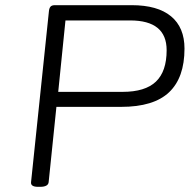

<svg xmlns="http://www.w3.org/2000/svg" viewBox="-20 -720 733 742"><path d="M127 2Q98 2 100 -16L169 -676Q170 -688 175 -694Q180 -700 192 -700H489Q589 -700 641 -657Q693 -614 693 -532Q693 -420 633.5 -363.5Q574 -307 448 -307H198L168 -16Q166 2 135 2ZM205 -365H454Q541 -365 582.5 -404.5Q624 -444 624 -526Q624 -641 483 -641H233Z"/></svg>

Font: Asap Expanded Expanded Light
Style: Italic
Weight: 300
Width: 7
Italic angle: -6°
Designer: Pablo Cosgaya
Foundry: Omnibus-Type
Version: Version 3.001; ttfautohint (v1.8.4.7-5d5b)